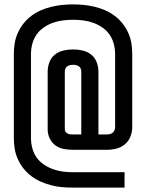

<svg xmlns="http://www.w3.org/2000/svg" viewBox="-20 -777 665 874"><path d="M313 77Q288 77 263 75Q238 73 213.5 66.5Q189 60 166 50Q143 40 123 25Q103 10 87.5 -9.5Q72 -29 61.5 -52Q51 -75 47 -99.5Q43 -124 43 -149V-531Q43 -556 47 -580.5Q51 -605 61.5 -628Q72 -651 87.5 -670.5Q103 -690 123 -705Q143 -720 166 -730Q189 -740 213.5 -746Q238 -752 263 -754.5Q288 -757 313 -757Q337 -757 362 -754.5Q387 -752 411.5 -746Q436 -740 459 -730Q482 -720 502 -705Q522 -690 537.5 -670.5Q553 -651 563.5 -628Q574 -605 578 -580.5Q582 -556 582 -531V-200Q582 -177 574 -156Q566 -135 549 -120.5Q532 -106 510 -100.5Q488 -95 465 -95H313Q291 -95 270 -99Q249 -103 232 -115.5Q215 -128 206 -147.5Q197 -167 197 -188V-451Q197 -473 205 -494Q213 -515 230 -528.5Q247 -542 269 -547Q291 -552 313 -552Q334 -552 356 -547Q378 -542 395 -528.5Q412 -515 420 -494Q428 -473 428 -451V-165H465Q473 -165 480 -166.5Q487 -168 493 -173Q499 -178 501.5 -185Q504 -192 504 -200V-531Q504 -554 498 -577Q492 -600 479 -619Q466 -638 446.5 -651.5Q427 -665 405 -673Q383 -681 359.5 -684Q336 -687 313 -687Q289 -687 265.5 -684Q242 -681 220 -673Q198 -665 178.5 -651.5Q159 -638 146 -619Q133 -600 127 -577Q121 -554 121 -531V-149Q121 -126 127 -103Q133 -80 146 -61Q159 -42 179 -28.5Q199 -15 221 -7Q243 1 266 4Q289 7 313 7H547V77ZM313 -165H350V-451Q350 -458 347.5 -464.5Q345 -471 339 -475Q333 -479 326.5 -480.5Q320 -482 313 -482Q305 -482 298.5 -480.5Q292 -479 286 -475Q280 -471 277.5 -464.5Q275 -458 275 -451V-188Q275 -182 278.5 -177Q282 -172 288 -169Q294 -166 300 -165.5Q306 -165 313 -165Z"/></svg>

Font: Iosevka Julsh Curly
Style: Regular
Weight: 400
Designer: Belleve Invis
Foundry: Belleve Invis
Version: Version 15.0.2; ttfautohint (v1.8.4)